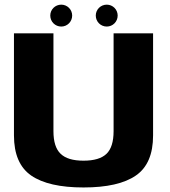

<svg xmlns="http://www.w3.org/2000/svg" viewBox="-20 -822 747 846"><path d="M348 4C451 4 528 -13.5 578.5 -48.5C629.5 -83.5 654.5 -142.5 654.5 -225.5V-675H480.5V-244C480.5 -197.5 470 -164 449 -144C428 -124 394.5 -114 348 -114C301.5 -114 268 -124 247 -144.5C226 -164.5 215.5 -197.5 215.5 -244V-675H41.5V-225.5C41.5 -142.5 67 -83.5 117.5 -48.5C168.5 -13.5 245 4 348 4ZM250 -705C276.5 -705 298 -726.5 298 -753.5C298 -780 276.5 -801.5 250 -801.5C223 -801.5 201.5 -780 201.5 -753.5C201.5 -726.5 223 -705 250 -705ZM450.5 -705C477 -705 498.5 -726.5 498.5 -753.5C498.5 -780 477 -801.5 450.5 -801.5C423.5 -801.5 402 -780 402 -753.5C402 -726.5 423.5 -705 450.5 -705Z"/></svg>

Font: Anybody
Style: Bold
Weight: 700
Designer: Tyler Finck
Foundry: Etcetera Type Company
Version: Version 1.110